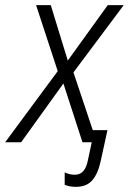

<svg xmlns="http://www.w3.org/2000/svg" viewBox="-60 -552 500 745"><path d="M330 76 357 -47H300L225 -271L420 -532H358L203 -317L137 -532H80L164 -276L-40 0H22L186 -228L260 0H296L281 70Q270 126 231 126Q210 126 191 117V165Q209 173 235 173Q276 173 298 147.5Q320 122 330 76Z"/></svg>

Font: Noto Sans UI SemiCondensed Light
Style: Italic
Weight: 300
Width: 4
Designer: Monotype Design Team
Foundry: Monotype Imaging Inc.
Version: 1.001